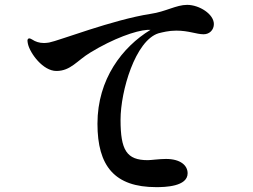

<svg xmlns="http://www.w3.org/2000/svg" viewBox="-20 -767 1040 790"><path d="M750 -747C705 -747 662 -719 600 -710C444 -686 221 -599 182 -592C176 -591 167 -590 161 -590C141 -590 125 -596 113 -604C108 -607 104 -609 100 -609C96 -609 93 -605 93 -600C93 -596 94 -592 95 -586C104 -547 157 -475 212 -475C271 -475 297 -518 352 -551C447 -609 539 -641 585 -644H599C484 -574 381 -442 381 -258C381 -84 451 3 623 3C658 3 752 1 752 -54C752 -86 723 -113 663 -113C635 -113 602 -108 588 -108C501 -108 476 -149 476 -274C476 -393 537 -600 632 -630C648 -634 674 -641 705 -641C757 -641 788 -626 818 -626C842 -626 860 -644 860 -668C860 -709 800 -747 750 -747Z"/></svg>

Font: Shippori Mincho OTF
Style: Bold
Weight: 800
Designer: FONTDASU
Foundry: FONTDASU / Google Inc. / but / Adobe
Version: Version 3.300;hotconv 1.0.109;makeotfexe 2.5.65596